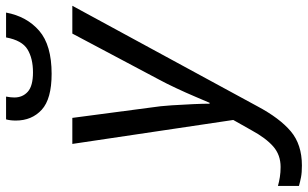

<svg xmlns="http://www.w3.org/2000/svg" viewBox="-310 -584 1040 649"><g transform="rotate(-90 210.5 -260.0)"><path d="M-25 240Q-49 240 -64.5 237Q-80 234 -94 230V159Q-80 163 -64 165.5Q-48 168 -30 168Q11 168 39.5 143Q68 118 94 70L129 8L48 -536H136L171 -271Q176 -239 178.5 -200.5Q181 -162 182.5 -127.5Q184 -93 184 -72H187Q194 -88 207.5 -120Q221 -152 237 -186Q253 -220 265 -242L421 -536H515L175 90Q135 165 90.5 202.5Q46 240 -25 240ZM285 -606Q200 -606 163.5 -639.5Q127 -673 127 -727Q127 -746 131 -760H208Q205 -744 205 -732Q205 -704 224.5 -686.5Q244 -669 290 -669Q337 -669 367.5 -687.5Q398 -706 408 -760H492Q479 -690 430.5 -648Q382 -606 285 -606Z"/></g></svg>

Font: Noto Sans IKEA
Style: Italic
Weight: 400
Italic angle: -12°
Designer: Monotype Design Team
Foundry: Monotype Imaging Inc.
Version: Version 2.001